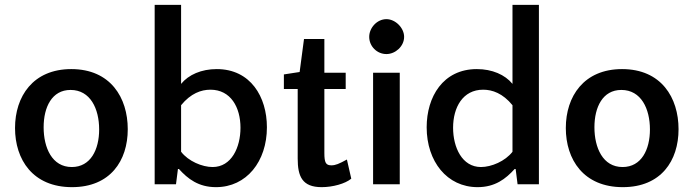

<svg xmlns="http://www.w3.org/2000/svg" viewBox="-20 -760 2861 792"><path d="M274 -475C116 -475 42 -362 42 -232C42 -102 115 12 277 12C435 12 507 -97 507 -227C507 -357 436 -475 274 -475ZM276 -71C195 -71 160 -150 160 -235C160 -318 194 -389 271 -389C353 -389 389 -311 389 -226C389 -143 354 -71 276 -71Z M871 12C997 12 1081 -94 1081 -235C1081 -360 1014 -475 874 -475C811 -475 758 -452 727 -414V-740H618V0H706L714 -63H718C755 -22 799 12 871 12ZM857 -71C814 -71 757 -95 727 -134V-326C767 -375 810 -390 848 -390C932 -390 972 -317 972 -233C972 -152 935 -71 857 -71Z M1208 -106C1208 -33 1226 12 1307 12C1352 12 1404 -2 1429 -23L1411 -102C1378 -84 1364 -78 1347 -78C1324 -78 1318 -89 1318 -129V-393H1406V-460H1318V-599H1234L1216 -463L1151 -453V-393H1208Z M1629 -460H1519V0H1629ZM1503 -608C1503 -569 1535 -537 1574 -537C1611 -537 1647 -569 1647 -608C1647 -645 1611 -681 1574 -681C1535 -681 1503 -645 1503 -608Z M1950 12C2022 12 2066 -22 2103 -63H2107L2115 0H2203V-740H2094V-414C2063 -452 2010 -475 1947 -475C1807 -475 1740 -360 1740 -235C1740 -94 1824 12 1950 12ZM1964 -71C1886 -71 1849 -152 1849 -233C1849 -317 1889 -390 1973 -390C2011 -390 2054 -375 2094 -326V-134C2064 -95 2007 -71 1964 -71Z M2546 -475C2388 -475 2314 -362 2314 -232C2314 -102 2387 12 2549 12C2707 12 2779 -97 2779 -227C2779 -357 2708 -475 2546 -475ZM2548 -71C2467 -71 2432 -150 2432 -235C2432 -318 2466 -389 2543 -389C2625 -389 2661 -311 2661 -226C2661 -143 2626 -71 2548 -71Z"/></svg>

Font: Quattrocento Sans
Style: Bold
Weight: 700
Designer: Pablo Impallari
Foundry: Pablo Impallari, Igino Marini, Brenda Gallo
Version: Version 2.000